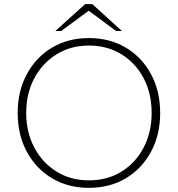

<svg xmlns="http://www.w3.org/2000/svg" viewBox="-20 -893 855 923"><path d="M407 10Q307 10 230 -36Q153 -82 109 -163.5Q65 -245 65 -350Q65 -455 109 -536.5Q153 -618 230 -664Q307 -710 407 -710Q508 -710 585 -664Q662 -618 706 -536.5Q750 -455 750 -350Q750 -245 706 -163.5Q662 -82 585 -36Q508 10 407 10ZM407 -26Q496 -26 564 -68Q632 -110 670.5 -183.5Q709 -257 709 -350Q709 -444 670.5 -517Q632 -590 564 -632Q496 -674 407 -674Q320 -674 252 -632Q184 -590 145 -517Q106 -444 106 -350Q106 -257 145 -183.5Q184 -110 252 -68Q320 -26 407 -26ZM246 -744 389 -873H424L414 -847L274 -744ZM538 -744 399 -847 389 -873H424L566 -744Z"/></svg>

Font: REM Medium Thin
Style: Regular
Weight: 250
Version: Version 1.005;gftools[0.9.28]